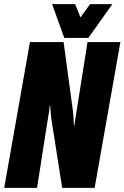

<svg xmlns="http://www.w3.org/2000/svg" viewBox="-61 -916 606 936"><path d="M-40.5 0H119.6L171.9 -334C174.3 -347.2 180.7 -383.3 181.2 -399.4H184.1C184.1 -391.1 185.1 -379.4 186.5 -364.7L189.9 -333L242.2 0H400.4L525.9 -710.9H365.7L312 -372.1L306.6 -338.9C304.2 -323.7 302.2 -312 301.8 -303.7H299.3C298.8 -320.8 296.4 -356.9 294.9 -372.1L249 -710.9H85ZM252.4 -731H369.6L486.8 -896H377.9L331.5 -831.1L305.2 -896H192.9Z"/></svg>

Font: Roboto Flex Super Cond Black
Style: Italic
Weight: 900
Width: 3
Italic angle: -10°
Designer: Berlow after Robertson
Foundry: Google
Version: Version 3.200;Glyphs 3.3 (3311)